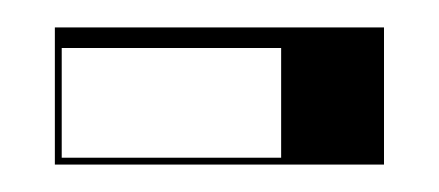

<svg xmlns="http://www.w3.org/2000/svg" viewBox="-20 -345 320 140"><path d="M20 -225V-325H260V-225ZM25 -230H185V-310H25Z"/></svg>

Font: Engraving Unshaded CC
Style: Bold
Weight: 700
Designer: indestructible type*
Foundry: Cowboy Collective
Version: Version 1.000